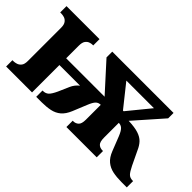

<svg xmlns="http://www.w3.org/2000/svg" viewBox="-59 -870 1205 1205"><g transform="rotate(45 543.0 -268.0)"><path d="M14 0V-56H24Q35 -56 49.5 -60.5Q64 -65 75 -78.5Q86 -92 86 -121V-416Q86 -444 75 -458Q64 -472 49.5 -476Q35 -480 24 -480H14V-536H307V-480H299Q290 -480 277 -475.5Q264 -471 254 -457.5Q244 -444 244 -415V-303H585L419 -486V-537H963V-489L799 -303Q854 -301 886.5 -290.5Q919 -280 937.5 -260.5Q956 -241 969 -211L1013 -119Q1031 -82 1044.5 -68.5Q1058 -55 1082 -55H1086V1H1039Q996 1 962 -6Q928 -13 902.5 -34Q877 -55 861 -96L824 -190Q810 -225 796.5 -237.5Q783 -250 764 -250V-120Q764 -81 778 -68Q792 -55 813 -55H819V1H550V-55H556Q575 -55 589.5 -68Q604 -81 604 -118V-250Q584 -250 571 -237Q558 -224 544 -189L506 -96Q489 -55 464 -34Q439 -13 405 -6Q371 1 330 1H282V-55H286Q309 -55 323.5 -68.5Q338 -82 355 -119L386 -190Q400 -222 427 -243H244V0ZM728 -323H734L855 -471H610Z"/></g></svg>

Font: Noto Serif SemiCondensed ExtraBold
Style: Regular
Weight: 800
Width: 4
Designer: Monotype Design Team
Foundry: Monotype Imaging Inc.
Version: Version 2.015